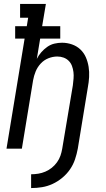

<svg xmlns="http://www.w3.org/2000/svg" viewBox="-20 -755 540 975"><path d="M138 200V130Q156 130 174.5 127Q193 124 210.5 116.5Q228 109 243 97Q258 85 269.5 69Q281 53 287 35.5Q293 18 296 0L350 -322Q352 -339 353.5 -356Q355 -373 353 -389Q351 -405 345.5 -420Q340 -435 329 -446Q318 -457 303 -462.5Q288 -468 271 -468Q248 -468 225.5 -459Q203 -450 186.5 -432Q170 -414 161 -392Q152 -370 148 -347L91 0H13L105 -559H57V-622H116L123 -665H82V-735H213L194 -622H286V-559H184L167 -456Q176 -474 189.5 -489.5Q203 -505 220 -517Q237 -529 256.5 -533.5Q276 -538 295 -538Q321 -538 345.5 -529.5Q370 -521 388 -504Q406 -487 416 -464Q426 -441 430 -415.5Q434 -390 432.5 -363.5Q431 -337 426 -311L375 0Q370 27 361 54Q352 81 335.5 105Q319 129 296 148Q273 167 247 179Q221 191 193.5 195.5Q166 200 138 200Z"/></svg>

Font: Iosevka Slab
Style: Italic
Weight: 400
Italic angle: -9°
Monospace: yes
Designer: Belleve Invis
Foundry: Belleve Invis
Version: Version 11.1.0; ttfautohint (v1.8.3)